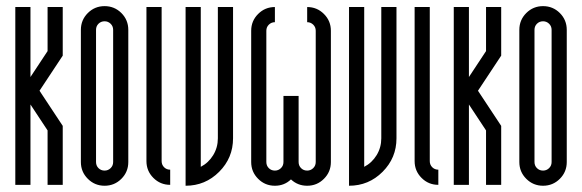

<svg xmlns="http://www.w3.org/2000/svg" viewBox="-20 -594 1870 617"><path d="M77.9 0H29.2V-571.4H77.9V-346.5L132.9 -429.8V-571.4H181.6V-415.2L107 -302.4L181.6 -189.5V0H132.9V-174.9L77.9 -258.2Z M343.6 -498.1Q343.6 -509.8 335.5 -517.7Q327.4 -525.6 316.1 -525.6Q304.5 -525.6 296.5 -517.7Q288.6 -509.8 288.6 -498.1V-73.3Q288.6 -61.6 296.5 -53.7Q304.5 -45.8 316.1 -45.8Q327.4 -45.8 335.5 -53.7Q343.6 -61.6 343.6 -73.3ZM239.9 -498.1Q239.9 -529.8 262.2 -552.1Q284.5 -574.3 316.1 -574.3Q347.8 -574.3 370.1 -552.1Q392.3 -529.8 392.3 -498.1V-73.3Q392.3 -41.6 370.1 -19.4Q347.8 2.9 316.1 2.9Q284.5 2.9 262.2 -19.4Q239.9 -41.6 239.9 -73.3Z M526.9 0Q495.2 0 472.9 -22.3Q450.6 -44.6 450.6 -76.2V-571.4H499.4V-76.2Q499.4 -64.6 507.3 -56.6Q515.2 -48.7 526.9 -48.7Z M625.2 -571.4V-57.9Q650.1 -70.8 665.1 -95.4Q680.1 -120 680.1 -149.5V-571.4H728.9V-149.5Q728.9 -86.6 684.3 -41.9Q639.7 2.9 576.4 2.9V-571.4Z M787.2 -495.2Q787.2 -526.9 809.5 -549.1Q831.7 -571.4 863.4 -571.4V-522.7Q852.1 -522.7 844 -514.8Q835.9 -506.9 835.9 -495.2V-73.3Q835.9 -61.6 843.8 -53.7Q851.7 -45.8 863.4 -45.8Q874.6 -45.8 882.8 -53.7Q890.9 -61.6 890.9 -73.3V-285.7H939.6V-73.3Q939.6 -61.6 947.5 -53.7Q955.4 -45.8 967.1 -45.8Q978.3 -45.8 986.5 -53.7Q994.6 -61.6 994.6 -73.3V-495.2Q994.6 -506.9 986.5 -514.8Q978.3 -522.7 967.1 -522.7V-571.4Q998.8 -571.4 1021 -549.1Q1043.3 -526.9 1043.3 -495.2V-73.3Q1043.3 -41.6 1021 -19.4Q998.8 2.9 967.1 2.9Q936.7 2.9 915 -17.5Q893.8 2.9 863.4 2.9Q831.7 2.9 809.5 -19.4Q787.2 -41.6 787.2 -73.3Z M1150.4 -571.4V-57.9Q1175.3 -70.8 1190.3 -95.4Q1205.3 -120 1205.3 -149.5V-571.4H1254.1V-149.5Q1254.1 -86.6 1209.5 -41.9Q1164.9 2.9 1101.6 2.9V-571.4Z M1388.6 0Q1356.9 0 1334.7 -22.3Q1312.4 -44.6 1312.4 -76.2V-571.4H1361.1V-76.2Q1361.1 -64.6 1369 -56.6Q1376.9 -48.7 1388.6 -48.7Z M1486.9 0H1438.2V-571.4H1486.9V-346.5L1541.9 -429.8V-571.4H1590.6V-415.2L1516 -302.4L1590.6 -189.5V0H1541.9V-174.9L1486.9 -258.2Z M1752.6 -498.1Q1752.6 -509.8 1744.5 -517.7Q1736.4 -525.6 1725.1 -525.6Q1713.5 -525.6 1705.5 -517.7Q1697.6 -509.8 1697.6 -498.1V-73.3Q1697.6 -61.6 1705.5 -53.7Q1713.5 -45.8 1725.1 -45.8Q1736.4 -45.8 1744.5 -53.7Q1752.6 -61.6 1752.6 -73.3ZM1648.9 -498.1Q1648.9 -529.8 1671.2 -552.1Q1693.5 -574.3 1725.1 -574.3Q1756.8 -574.3 1779.1 -552.1Q1801.3 -529.8 1801.3 -498.1V-73.3Q1801.3 -41.6 1779.1 -19.4Q1756.8 2.9 1725.1 2.9Q1693.5 2.9 1671.2 -19.4Q1648.9 -41.6 1648.9 -73.3Z"/></svg>

Font: Marapfhont
Style: Book
Weight: 400
Version: Version 0.15